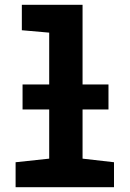

<svg xmlns="http://www.w3.org/2000/svg" viewBox="-20 -780 540 800"><path d="M455 -104 324 -119V-324H432V-428H324V-760H71V-654L185 -644V-428H74V-324H185V-119L45 -104V0H455Z"/></svg>

Font: Noto Sans Mono UI Condensed ExtraBold
Style: Regular
Weight: 800
Width: 3
Designer: Monotype Design team
Foundry: Monotype Imaging Inc.
Version: 1.000